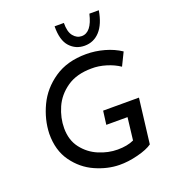

<svg xmlns="http://www.w3.org/2000/svg" viewBox="-169 -1087 1097 1224"><g transform="rotate(-20 379.5 -475.0)"><path d="M430 11Q350 10 268 -26.5Q186 -63 131 -139.5Q76 -216 77 -329Q80 -424 123 -515Q166 -606 254 -666Q342 -726 470 -726Q532 -726 593 -709Q654 -692 702 -660L659 -572Q621 -598 570 -613.5Q519 -629 472 -628Q370 -628 304 -582Q238 -536 208 -467.5Q178 -399 178 -329Q178 -248 220.5 -193Q263 -138 326.5 -111.5Q390 -85 453 -85Q519 -85 564 -106L582 -258H438L450 -350H693L656 -46Q623 -22 556 -5Q489 12 430 11ZM343 -961H406Q405 -901 428.5 -872Q452 -843 485 -843Q552 -843 579 -961H643Q628 -871 586 -825Q544 -779 482 -779Q422 -779 382 -822.5Q342 -866 343 -961Z"/></g></svg>

Font: Josefin Sans
Style: Italic
Weight: 400
Italic angle: -7°
Designer: Santiago Orozco
Foundry: Typemade
Version: Version 2.000